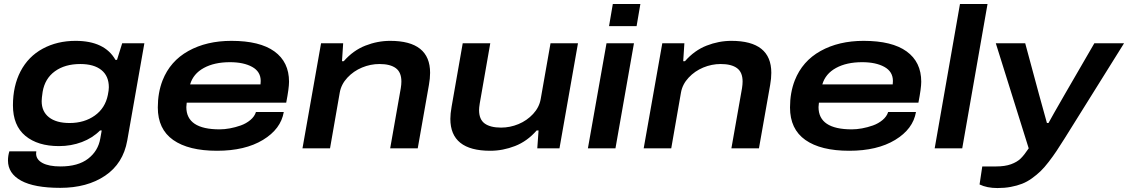

<svg xmlns="http://www.w3.org/2000/svg" viewBox="-20 -744 5658 963"><path d="M282.2 198.2Q151.9 198.2 85.9 162.1Q20 126 20 61Q20 37.6 26.9 15.1H162.1Q161.1 21 161.1 25.9Q161.1 56.2 193.1 73.5Q225.1 90.8 283.2 90.8Q371.6 90.8 421.9 52Q472.2 13.2 482.9 -48.8Q483.9 -56.2 486.6 -69.6Q489.3 -83 490.2 -89.8H481.9Q444.3 -51.8 390.6 -31.5Q336.9 -11.2 275.9 -11.2Q169.4 -11.2 107.2 -62.7Q44.9 -114.3 44.9 -215.8Q44.9 -313 83 -386.2Q122.1 -460.9 194.6 -500Q267.1 -539.1 358.9 -539.1Q504.9 -539.1 559.1 -443.8H566.9L592.8 -526.9H704.1L618.2 -39.1Q597.7 76.2 507.3 137.2Q417 198.2 282.2 198.2ZM329.1 -127Q402.8 -127 455.3 -164.3Q507.8 -201.7 521 -268.1Q525.9 -292 525.9 -306.2Q525.9 -362.8 488.5 -392.8Q451.2 -422.9 382.8 -422.9Q305.7 -422.9 255.4 -386.5Q205.1 -350.1 193.8 -283.2Q189 -251 189 -236.8Q189 -184.6 225.6 -155.8Q262.2 -127 329.1 -127Z M1068.4 12.2Q925.8 12.2 848.6 -42Q771.5 -96.2 771.5 -205.1Q771.5 -279.3 795.4 -340.8Q833.5 -437.5 924.8 -488.3Q1016.1 -539.1 1140.6 -539.1Q1283.2 -539.1 1356.4 -486.1Q1429.7 -433.1 1429.7 -334Q1429.7 -301.8 1415.5 -229H916.5Q914.6 -213.4 914.6 -207Q914.6 -95.2 1081.5 -95.2Q1105.5 -95.2 1132.6 -100.1Q1159.7 -105 1187.3 -114.7Q1214.8 -124.5 1235.8 -142.1Q1256.8 -159.7 1263.7 -182.1H1403.3Q1388.7 -96.7 1298.8 -42.2Q1209 12.2 1068.4 12.2ZM933.6 -320.8H1286.6Q1287.6 -326.7 1287.6 -337.9Q1287.6 -384.8 1244.9 -408.4Q1202.1 -432.1 1133.3 -432.1Q1055.2 -432.1 1002.2 -403.1Q949.2 -374 933.6 -320.8Z M1497.1 0 1590.3 -526.9H1701.2L1695.3 -437H1704.1Q1751.5 -491.2 1812.5 -515.1Q1873.5 -539.1 1937 -539.1Q2137.2 -539.1 2137.2 -378.9Q2137.2 -350.6 2131.3 -317.9L2075.2 0H1937L1990.2 -301.8Q1993.2 -320.3 1993.2 -335Q1993.2 -381.8 1965.1 -402.3Q1937 -422.9 1883.3 -422.9Q1838.4 -422.9 1795.9 -405.3Q1753.4 -387.7 1722.4 -354.5Q1691.4 -321.3 1684.1 -279.8L1635.3 0Z M2439 12.2Q2238.8 12.2 2238.8 -147.9Q2238.8 -173.3 2245.1 -209L2300.8 -526.9H2439L2386.2 -225.1Q2382.8 -203.6 2382.8 -191.9Q2382.8 -145 2411.1 -124.5Q2439.5 -104 2493.2 -104Q2538.1 -104 2580.6 -121.6Q2623 -139.2 2653.8 -172.4Q2684.6 -205.6 2691.9 -247.1L2741.2 -526.9H2878.9L2786.1 0H2674.8L2681.2 -89.8H2671.9Q2624.5 -35.6 2563.5 -11.7Q2502.4 12.2 2439 12.2Z M3034.7 -612.8 3053.7 -724.1H3191.9L3172.9 -612.8ZM2928.7 0 3022 -526.9H3159.7L3066.9 0Z M3208.5 0 3301.8 -526.9H3412.6L3406.7 -437H3415.5Q3462.9 -491.2 3523.9 -515.1Q3585 -539.1 3648.4 -539.1Q3848.6 -539.1 3848.6 -378.9Q3848.6 -350.6 3842.8 -317.9L3786.6 0H3648.4L3701.7 -301.8Q3704.6 -320.3 3704.6 -335Q3704.6 -381.8 3676.5 -402.3Q3648.4 -422.9 3594.7 -422.9Q3549.8 -422.9 3507.3 -405.3Q3464.8 -387.7 3433.8 -354.5Q3402.8 -321.3 3395.5 -279.8L3346.7 0Z M4239.3 12.2Q4096.7 12.2 4019.5 -42Q3942.4 -96.2 3942.4 -205.1Q3942.4 -279.3 3966.3 -340.8Q4004.4 -437.5 4095.7 -488.3Q4187 -539.1 4311.5 -539.1Q4454.1 -539.1 4527.3 -486.1Q4600.6 -433.1 4600.6 -334Q4600.6 -301.8 4586.4 -229H4087.4Q4085.4 -213.4 4085.4 -207Q4085.4 -95.2 4252.4 -95.2Q4276.4 -95.2 4303.5 -100.1Q4330.6 -105 4358.2 -114.7Q4385.7 -124.5 4406.7 -142.1Q4427.7 -159.7 4434.6 -182.1H4574.2Q4559.6 -96.7 4469.7 -42.2Q4379.9 12.2 4239.3 12.2ZM4104.5 -320.8H4457.5Q4458.5 -326.7 4458.5 -337.9Q4458.5 -384.8 4415.8 -408.4Q4373 -432.1 4304.2 -432.1Q4226.1 -432.1 4173.1 -403.1Q4120.1 -374 4104.5 -320.8Z M4668 0 4794.9 -724.1H4933.1L4806.2 0Z M4982.9 199.2Q4930.2 199.2 4893.1 181.2L4906.7 90.8H4976.1Q5020.5 90.8 5050.8 79.8Q5081.1 68.8 5099.1 51.3Q5117.2 33.7 5139.6 0L4974.6 -526.9H5122.1L5190.9 -272Q5200.7 -235.4 5231 -127H5238.8Q5238.3 -127 5266.8 -177.2Q5295.4 -227.5 5322.8 -274.9L5468.8 -526.9H5617.7L5319.8 -49.8Q5295.9 -11.7 5278.8 13.9Q5261.7 39.6 5239.7 68.1Q5217.8 96.7 5199 114.7Q5180.2 132.8 5155.8 150.4Q5131.3 168 5106.2 177.7Q5081.1 187.5 5049.8 193.4Q5018.6 199.2 4982.9 199.2Z"/></svg>

Font: Archivo Expanded SemiBold
Style: Italic
Weight: 600
Width: 7
Italic angle: -10°
Designer: Hector Gatti
Foundry: Omnibus-Type
Version: Version 2.001